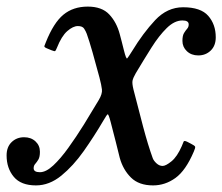

<svg xmlns="http://www.w3.org/2000/svg" viewBox="-80 -552 674 582"><path d="M-60 -81Q-60 -106.5 -44.8 -121.2Q-29.5 -136 -7 -136Q14 -136 27.5 -123.5Q41 -111 41 -92Q41 -76 36.2 -68.2Q31.5 -60.5 26.8 -55.2Q22 -50 22 -42Q22 -30 41 -30Q59.5 -30 81.5 -50.5Q103.5 -71 127.2 -104Q151 -137 174.8 -175.2Q198.5 -213.5 219.5 -249Q230.5 -267.5 229 -280.8Q227.5 -294 221.5 -317Q210.5 -358.5 200.5 -393.5Q190.5 -428.5 183 -449.5Q180 -457.5 175 -465.2Q170 -473 156 -473Q141.5 -473 124 -457.8Q106.5 -442.5 92.5 -407Q89 -398.5 87.2 -397.2Q85.5 -396 76.5 -399.5L62 -405.5Q53.5 -409 54.5 -412.5Q55.5 -416 59 -424Q82.5 -483 112.2 -507.5Q142 -532 186 -532Q229 -532 251.2 -508.2Q273.5 -484.5 283 -448.5Q286 -438 289 -425.8Q292 -413.5 295.5 -400Q302.5 -372 305.5 -375Q308.5 -378 321 -398Q353.5 -451.5 390.2 -490.8Q427 -530 475 -530Q528.5 -530 551.2 -504Q574 -478 574 -439Q574 -413.5 558.8 -398.8Q543.5 -384 521 -384Q500 -384 486.5 -396.8Q473 -409.5 473 -428Q473 -444 477.8 -451.8Q482.5 -459.5 487.2 -464.8Q492 -470 492 -478Q492 -490 473 -490Q449 -490 425.5 -467Q402 -444 379 -407.5Q356 -371 331.5 -330Q323.5 -316 321.8 -307.8Q320 -299.5 324.5 -281Q339 -223.5 353.8 -168Q368.5 -112.5 383 -72.5Q386 -64.5 394.5 -56.8Q403 -49 413 -49Q422.5 -49 439.8 -63Q457 -77 471 -109Q475 -118 476.5 -122.5Q478 -127 488 -122L499.5 -116Q510.5 -110.5 511.5 -107.2Q512.5 -104 507.5 -92.5Q483 -35 451.8 -12.5Q420.5 10 384 10Q341 10 317 -13.8Q293 -37.5 283 -73.5Q278 -93.5 271 -121.8Q264 -150 255.5 -182Q249 -207 246.2 -205.5Q243.5 -204 232.5 -185Q205.5 -139 173.8 -94Q142 -49 105.8 -19.5Q69.5 10 29 10Q-16.5 10 -38.2 -16Q-60 -42 -60 -81Z"/></svg>

Font: Besley*
Style: Italic
Weight: 400
Italic angle: -13°
Designer: Owen Earl
Foundry: indestructible type*
Version: Version 2.000; ttfautohint (v1.8.3)